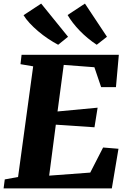

<svg xmlns="http://www.w3.org/2000/svg" viewBox="-30 -1048 713 1068"><path d="M-10 0 -3.5 -50 70.5 -63.5 154.5 -679 84 -691 90 -743H631L615 -563.5H532.5L495 -674L324.5 -687L290 -428L513 -449L495.5 -340L280.5 -354.5L243.5 -71L472 -88L543.5 -227.5L629 -220.5L592 0ZM565 -843.5 508 -799Q481.5 -816.5 457.5 -836.5Q433.5 -856.5 413 -877.8Q392.5 -899 375.5 -921Q358.5 -943 346 -964.5L442.5 -1028ZM348.5 -843.5 293.5 -799Q266 -813.5 237.2 -832.8Q208.5 -852 182 -874.5Q155.5 -897 134.5 -919.8Q113.5 -942.5 101 -963.5L199 -1028Z"/></svg>

Font: Merriweather 24pt Black
Style: Italic
Weight: 900
Italic angle: -7.8°
Designer: Eben Sorkin
Foundry: Eben Sorkin
Version: Version 2.101